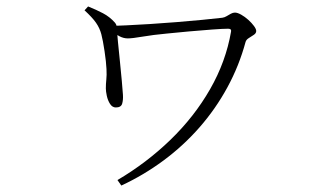

<svg xmlns="http://www.w3.org/2000/svg" viewBox="-20 -528 1040 595"><path d="M253 -508Q278 -498 299 -487Q320 -476 336 -458Q341 -452 341.5 -446Q342 -440 343 -433Q343 -425 345.5 -398.5Q348 -372 351.5 -339Q355 -306 357.5 -277Q360 -248 361 -234Q362 -218 358.5 -206.5Q355 -195 339 -195Q328 -195 321 -206Q314 -217 311 -231Q308 -245 308 -254Q308 -268 309.5 -281.5Q311 -295 310 -314Q309 -336 304 -369.5Q299 -403 294 -422Q289 -441 277.5 -457.5Q266 -474 242 -496ZM324 -448Q340 -448 372 -449.5Q404 -451 444.5 -453.5Q485 -456 527.5 -459.5Q570 -463 607 -466.5Q644 -470 669 -473Q676 -474 682.5 -478Q689 -482 695.5 -485.5Q702 -489 708 -489Q716 -489 727.5 -482.5Q739 -476 749.5 -466.5Q760 -457 767 -447.5Q774 -438 774 -432Q774 -425 766.5 -420Q759 -415 751 -410Q743 -405 741 -398Q721 -324 684.5 -257Q648 -190 598 -133Q548 -76 486.5 -30.5Q425 15 356 47L344 30Q434 -23 508 -94.5Q582 -166 631 -251.5Q680 -337 696 -430Q697 -435 694.5 -437Q692 -439 687 -439Q672 -439 637.5 -436.5Q603 -434 564.5 -430.5Q526 -427 497 -424Q454 -420 422 -414.5Q390 -409 376 -409Q363 -409 350.5 -415.5Q338 -422 324 -432Z"/></svg>

Font: Noto Serif KR
Style: Regular
Weight: 200
Designer: Ryoko NISHIZUKA 西塚涼子 (kana & ideographs); Frank Grießhammer (Latin, Greek & Cyrillic); Wenlong ZHANG 张文龙 (bopomofo); San
Foundry: Adobe
Version: Version 2.001;hotconv 1.1.0;makeotfexe 2.6.0